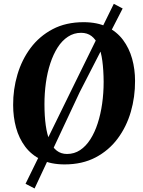

<svg xmlns="http://www.w3.org/2000/svg" viewBox="-20 -872 768 1030"><path d="M326.5 10Q253 10 200.8 -15.5Q148.5 -41 115.2 -85.2Q82 -129.5 66.2 -187Q50.5 -244.5 50.5 -308.5Q50 -392.5 73.5 -472Q97 -551.5 144.2 -614.8Q191.5 -678 262.5 -715.5Q333.5 -753 428.5 -753Q502 -753 554.5 -727.5Q607 -702 640 -657.8Q673 -613.5 688.8 -557Q704.5 -500.5 704.5 -438Q705 -352.5 681.8 -272.2Q658.5 -192 611.2 -128.5Q564 -65 492.8 -27.5Q421.5 10 326.5 10ZM339.5 -46Q378.5 -46 409.8 -66.8Q441 -87.5 464.8 -124.8Q488.5 -162 504.2 -210.8Q520 -259.5 528 -316.2Q536 -373 536 -433Q535.5 -496.5 529 -545.2Q522.5 -594 508.2 -627.5Q494 -661 471 -678.5Q448 -696 415 -696Q376.5 -696 344.8 -675.2Q313 -654.5 289.5 -617.8Q266 -581 250 -532.5Q234 -484 226.2 -428Q218.5 -372 218.5 -313.5Q218.5 -249 225.5 -199.2Q232.5 -149.5 247 -115.5Q261.5 -81.5 284.5 -63.8Q307.5 -46 339.5 -46ZM117 114 368.5 -399.5 590.5 -851.5 638 -826.5 407.5 -377.5 165.5 139Z"/></svg>

Font: Merriweather 28pt ExtraBold
Style: Italic
Weight: 800
Italic angle: -7.8°
Version: Version 2.101